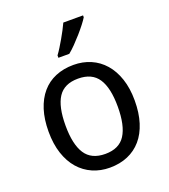

<svg xmlns="http://www.w3.org/2000/svg" viewBox="-141 -867 859 978"><g transform="rotate(-20 288.5 -378.0)"><path d="M522 -269Q522 -202.1 505.6 -150.1Q489.3 -98.1 458.7 -62.7Q428.2 -27.3 384.8 -8.8Q341.3 9.8 287.1 9.8Q236.8 9.8 194.3 -8.8Q151.9 -27.3 120.8 -62.7Q89.8 -98.1 72.5 -150.1Q55.2 -202.1 55.2 -269Q55.2 -335.4 71.5 -387Q87.9 -438.5 118.2 -473.9Q148.4 -509.3 192.1 -527.6Q235.8 -545.9 290 -545.9Q340.3 -545.9 382.8 -527.6Q425.3 -509.3 456.3 -473.9Q487.3 -438.5 504.6 -387Q522 -335.4 522 -269ZM147 -269Q147 -167 180.4 -115.5Q213.9 -64 289.1 -64Q364.3 -64 397.2 -115.5Q430.2 -167 430.2 -269Q430.2 -371.1 396.7 -421.6Q363.3 -472.2 288.1 -472.2Q212.9 -472.2 179.9 -421.6Q147 -371.1 147 -269ZM231 -619.1Q241.7 -633.3 253.2 -651.9Q264.6 -670.4 276.1 -690.2Q287.6 -710 297.9 -729.7Q308.1 -749.5 315.9 -766.1H422.9V-755.9Q415 -742.7 399.7 -722.9Q384.3 -703.1 365.5 -681.6Q346.7 -660.2 326.9 -639.9Q307.1 -619.6 290 -606H231Z"/></g></svg>

Font: Droid Sans
Style: Regular
Weight: 400
Foundry: Ascender Corporation
Version: Version 1.00 build 114